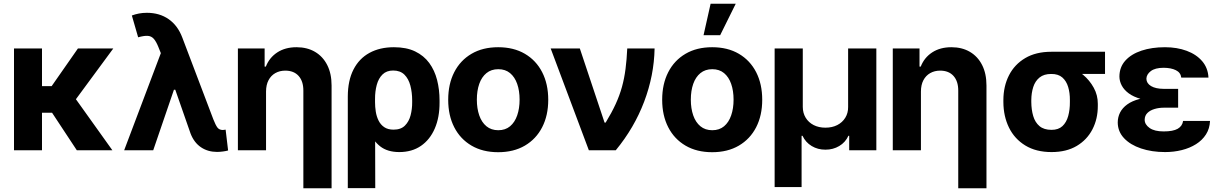

<svg xmlns="http://www.w3.org/2000/svg" viewBox="-20 -806 6532 1030"><path d="M205.3 -545.9V0H55.1V-545.9ZM587.7 -545.9 333.8 -201.2H179.1L161.1 -343.8H257L398 -545.9ZM392 0 247.5 -219.1 372.1 -294.9 582.8 0Z M1144.1 9Q1094.7 8.8 1058.1 -16Q1021.4 -40.8 1002.5 -89.1L910.4 -352.9L850.4 -502.1L830.1 -552.7Q818 -583.2 805 -597.8Q792.1 -612.3 772.8 -613.7Q753.4 -615 721.1 -605.9L687.3 -722.9Q705.7 -729.7 725.4 -733.5Q745.2 -737.3 768.2 -737.3Q835.9 -737.3 884.9 -703.1Q933.8 -668.9 958.2 -603.9L1124.4 -166Q1136.5 -135.1 1146.3 -121.9Q1156.1 -108.8 1175.6 -108.6Q1184.1 -109 1190.4 -110.5L1203.7 1.2Q1193.8 4.3 1176.5 6.6Q1159.3 9 1144.1 9ZM646.1 0 862.5 -572.9 957 -324.6H913.1L802 0Z M1407.2 -315.2V0H1256.2V-545.9H1399.6V-448.8H1406.2Q1425 -497 1467.6 -524.9Q1510.2 -552.7 1570.7 -552.7Q1627.6 -552.7 1669.9 -527.9Q1712.1 -503.1 1735.4 -457.2Q1758.8 -411.2 1758.8 -347.3V204.1H1607.4V-320.3Q1607.4 -370.2 1582 -398.6Q1556.5 -427 1510.5 -427.1Q1480.4 -427.1 1456.9 -413.8Q1433.5 -400.5 1420.5 -375.6Q1407.4 -350.8 1407.2 -315.2Z M1845.8 203.1V-288.5Q1846.1 -374.2 1876.4 -433.2Q1906.6 -492.1 1962.2 -522.4Q2017.7 -552.7 2093.1 -552.7Q2160.3 -552.7 2207 -530.2Q2253.7 -507.6 2282.7 -468.2Q2311.6 -428.7 2324.8 -377Q2338 -325.3 2338 -266.8V-257Q2338.5 -176.9 2312.5 -116.8Q2286.6 -56.8 2238.3 -23.5Q2189.9 9.8 2122.2 9.8Q2058.8 9.8 2019.6 -20.8Q1980.5 -51.5 1958.6 -106.2Q1936.8 -160.9 1924.5 -233L1991.9 -257.8Q1991.9 -233 1995.9 -207.1Q2000 -181.2 2010.8 -159.3Q2021.6 -137.3 2041.2 -123.9Q2060.7 -110.5 2091.3 -110.5Q2130.7 -110.5 2152.3 -132.3Q2174 -154 2182.7 -187.7Q2191.4 -221.5 2191.1 -257V-266.8Q2191.1 -310.4 2181.4 -346.9Q2171.8 -383.4 2149.5 -405.6Q2127.1 -427.7 2089 -427.7Q2053.7 -427.7 2032.2 -406.7Q2010.6 -385.7 2001.2 -350.8Q1991.7 -315.9 1991.9 -274.2L1993.1 203.1Z M2652.5 10.5Q2569.7 10.5 2509.5 -24.8Q2449.3 -60.1 2416.8 -123.4Q2384.4 -186.7 2384.4 -270.7Q2384.4 -355.3 2416.8 -418.7Q2449.3 -482.1 2509.5 -517.4Q2569.7 -552.7 2652.5 -552.7Q2735.5 -552.7 2795.8 -517.4Q2856 -482.1 2888.5 -418.7Q2921.1 -355.3 2921.1 -270.7Q2921.1 -186.7 2888.5 -123.4Q2856 -60.1 2795.8 -24.8Q2735.5 10.5 2652.5 10.5ZM2653.1 -107.4Q2691 -107.4 2716.3 -128.6Q2741.6 -149.8 2754.5 -187Q2767.4 -224.1 2767.4 -271.3Q2767.4 -319.1 2754.5 -356Q2741.6 -392.8 2716.3 -413.8Q2691 -434.8 2653.1 -434.8Q2615.3 -434.8 2589.6 -413.8Q2563.9 -392.8 2551 -356Q2538.1 -319.1 2538.1 -271.3Q2538.1 -224.1 2551 -187Q2563.9 -149.8 2589.6 -128.6Q2615.3 -107.4 2653.1 -107.4Z M3138.9 0 2934.2 -545.9H3090.6L3223.2 -148.4H3229.1Q3261.5 -201.4 3282.8 -247.9Q3304.1 -294.4 3316.7 -340.2Q3329.3 -386 3335.7 -436.1Q3342.2 -486.1 3344.9 -545.9H3491.6Q3488.9 -401.3 3435.7 -260.7Q3382.5 -120.2 3283.4 0Z M3800.5 10.5Q3717.7 10.5 3657.5 -24.8Q3597.3 -60.1 3564.8 -123.4Q3532.3 -186.7 3532.3 -270.7Q3532.3 -355.3 3564.8 -418.7Q3597.3 -482.1 3657.5 -517.4Q3717.7 -552.7 3800.5 -552.7Q3883.5 -552.7 3943.7 -517.4Q4003.9 -482.1 4036.5 -418.7Q4069 -355.3 4069 -270.7Q4069 -186.7 4036.5 -123.4Q4003.9 -60.1 3943.7 -24.8Q3883.5 10.5 3800.5 10.5ZM3801.1 -107.4Q3839 -107.4 3864.3 -128.6Q3889.6 -149.8 3902.4 -187Q3915.3 -224.1 3915.3 -271.3Q3915.3 -319.1 3902.4 -356Q3889.6 -392.8 3864.3 -413.8Q3839 -434.8 3801.1 -434.8Q3763.3 -434.8 3737.5 -413.8Q3711.8 -392.8 3698.9 -356Q3686 -319.1 3686 -271.3Q3686 -224.1 3698.9 -187Q3711.8 -149.8 3737.5 -128.6Q3763.3 -107.4 3801.1 -107.4ZM3754.2 -617 3792.1 -785.9H3926.9L3843.3 -617Z M4135.6 197.7V-545.9H4286.6V-232Q4286.8 -199.5 4302.2 -174.3Q4317.7 -149.1 4344.9 -135.1Q4372.2 -121.1 4408.1 -121.1Q4444.4 -121.1 4471.8 -135.2Q4499.2 -149.3 4514.6 -174.4Q4530.1 -199.5 4529.8 -232V-545.9H4681.2V0H4535.6V-77.5H4531.3Q4515.2 -42.2 4482.1 -22.6Q4448.9 -2.9 4408.1 -3.1Q4367.2 -2.9 4334.4 -22.6Q4301.7 -42.2 4285.1 -77.5H4280.2V197.7Z M4920.4 -315.2V0H4769.4V-545.9H4912.8V-448.8H4919.4Q4938.2 -497 4980.8 -524.9Q5023.3 -552.7 5083.9 -552.7Q5140.8 -552.7 5183.1 -527.9Q5225.3 -503.1 5248.6 -457.2Q5272 -411.2 5272 -347.3V204.1H5120.6V-320.3Q5120.6 -370.2 5095.2 -398.6Q5069.7 -427 5023.7 -427.1Q4993.6 -427.1 4970.1 -413.8Q4946.7 -400.5 4933.6 -375.6Q4920.6 -350.8 4920.4 -315.2Z M5362.7 -258.8V-269.5Q5363 -343.4 5392.7 -401.8Q5422.4 -460.3 5479.8 -494.3Q5537.2 -528.3 5619.7 -528.3Q5631.2 -521.9 5641.8 -505.7Q5652.3 -489.6 5669.4 -472.8Q5686.4 -456 5716.8 -446.5Q5755.6 -433.9 5790.5 -404.7Q5825.4 -375.5 5847.5 -335.3Q5869.6 -295.1 5869.3 -249V-238.3Q5869.6 -168.7 5840.6 -112.4Q5811.6 -56.1 5756.2 -23.1Q5700.8 9.8 5621.1 9.8Q5538.2 9.8 5480.4 -25.5Q5422.7 -60.7 5392.8 -121.5Q5363 -182.3 5362.7 -258.8ZM5512.5 -269.5V-258.8Q5512.8 -217.5 5522.8 -183.5Q5532.8 -149.5 5556.5 -129.4Q5580.3 -109.4 5621.1 -109.4Q5658 -109.4 5679.5 -129.4Q5701 -149.5 5710.4 -183.5Q5719.8 -217.5 5719.5 -258.8V-269.5Q5719.8 -307.5 5710.3 -339.3Q5700.8 -371.1 5679.1 -390.3Q5657.3 -409.5 5619.7 -409.2Q5580.5 -409.5 5556.8 -390.3Q5533.2 -371.1 5523 -339.3Q5512.8 -307.5 5512.5 -269.5ZM5908 -528.3V-409.2H5619.7V-528.3Z M6190.6 -285.9H6300.2V-228.3H6223.4Q6196.9 -228.3 6173.3 -221.2Q6149.8 -214.2 6135.4 -200Q6121 -185.8 6120.7 -163.5Q6120.8 -138.1 6147 -119.5Q6173.2 -100.9 6222.5 -101Q6272.9 -100.9 6297.9 -115.2Q6322.9 -129.6 6326.8 -157.4H6471.3Q6469.6 -116.2 6449.6 -84.9Q6429.6 -53.6 6396.1 -32.6Q6362.6 -11.5 6320 -0.9Q6277.4 9.8 6230.3 9.8Q6158.9 9.8 6101.3 -9.6Q6043.8 -28.9 6010.2 -64.5Q5976.7 -100 5976.2 -148.6Q5976.2 -177.6 5988.8 -202.5Q6001.5 -227.3 6027.4 -246Q6053.3 -264.7 6093.9 -275.3Q6134.5 -285.9 6190.6 -285.9ZM6300.2 -264.6H6190.6Q6138.1 -264.6 6099.4 -275.6Q6060.6 -286.5 6035.4 -305.1Q6010.2 -323.6 5997.8 -347Q5985.4 -370.4 5985.2 -395.1Q5985.4 -445.9 6017 -480.9Q6048.5 -515.9 6103.6 -534.3Q6158.7 -552.7 6229.5 -552.7Q6294 -552.7 6345.9 -533.5Q6397.9 -514.3 6429.2 -477.8Q6460.4 -441.4 6462.9 -389.8H6317Q6313.8 -416.9 6287.9 -429.5Q6262.1 -442.2 6221.9 -442.4Q6176.9 -442.2 6153.7 -424.7Q6130.5 -407.1 6129.9 -383.4Q6130.5 -359.1 6154.9 -344.3Q6179.4 -329.5 6223.4 -329.3H6300.2Z"/></svg>

Font: Inter Tight
Style: Regular
Weight: 400
Designer: Rasmus Andersson
Foundry: rsms
Version: Version 3.002